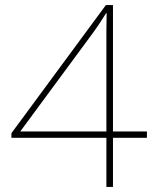

<svg xmlns="http://www.w3.org/2000/svg" viewBox="-20 -738 610 758"><path d="M560 -194H426V0H400V-194H25V-212L398 -718H426V-219H560ZM400 -524Q400 -556 400 -578.5Q400 -601 400 -618Q400 -635 400.5 -651Q401 -667 401 -686H399Q382 -659 370 -641Q358 -623 335 -592L60 -219H400Z"/></svg>

Font: Noto Sans Hebrew Thin Thin
Style: Regular
Weight: 250
Version: Version 3.001